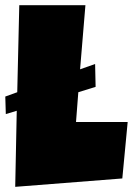

<svg xmlns="http://www.w3.org/2000/svg" viewBox="-34 -727 510 737"><path d="M456.1 -258.8 435.5 -42 24.4 -9.8 30.3 -301.8 -11.7 -289.1 -13.7 -356.4 32.2 -373 40 -707H293.9L273.4 -460.9L331.1 -481.4L333 -393.6L266.6 -373L257.8 -258.8Z"/></svg>

Font: Luckiest Guy RUS-BEL-UKR
Style: Regular
Weight: 400
Designer: Astigmatic (AOETI)
Foundry: Astigmatic (AOETI)
Version: Version 1.00 March 11, 2019, initial release